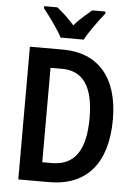

<svg xmlns="http://www.w3.org/2000/svg" viewBox="-61 -983 727 1029"><g transform="rotate(5 302.0 -468.5)"><path d="M237 -777H361C384 -821 433 -887 464 -926V-937H393C363 -911 331 -887 299 -848C268 -884 232 -916 205 -937H134V-926C167 -885 215 -819 237 -777ZM554 -365C554 -593 441 -714 256 -714H77V0H242C444 0 554 -127 554 -365ZM429 -361C429 -189 372 -103 248 -103H197V-611H259C370 -611 429 -532 429 -361Z"/></g></svg>

Font: Noto Sans Sinhala UI Condensed SemiBold
Style: Regular
Weight: 600
Width: 3
Designer: Jelle Bosma - Monotype Design Team
Foundry: Monotype Imaging Inc.
Version: Version 2.006